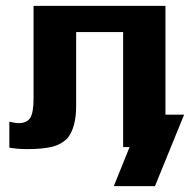

<svg xmlns="http://www.w3.org/2000/svg" viewBox="-20 -504 651 658"><path d="M424 0H402V-394H241V-141Q241 -67 211 -30Q189 -8 156.5 -0.5Q124 7 73 7Q40 7 12 2V-87Q32 -82 44 -82Q72 -82 83.5 -100Q95 -118 95 -166V-484H547V-111H611L511 134H370Z"/></svg>

Font: Play
Style: Bold
Weight: 700
Designer: Jonas Hecksher (Cyrillic expansion: Cyreal)
Foundry: Jonas Hecksher, Playtype, e-types AS
Version: Version 2.101; ttfautohint (v1.5.65-e2d9)